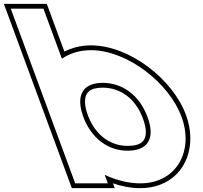

<svg xmlns="http://www.w3.org/2000/svg" viewBox="-350 -889 1054 999"><path d="M195 21.1 211.2 65H41.2L9.9 -20L-86.4 -281L-262.7 -759L-294 -844H-124L-92.7 -759L-28 -583.6C12.8 -611.3 63.9 -627.7 122.4 -628C312.2 -628 530.7 -457 594.6 -281C659.9 -104 569.2 66 378 65C319.2 65 256.1 48.8 195 21.1ZM83.6 -281C125.3 -168 214.4 -104 315.3 -105C417.6 -105 460.3 -167 417.1 -281C375.5 -394 287.8 -457 185.1 -458C82.7 -458 41.6 -395 83.6 -281ZM237.9 65C285.2 81 332.1 90 377.9 90C415.5 90.2 450.3 84.2 481.2 72.8C621.5 21.2 674.8 -135.7 618.1 -289.6C550.6 -475.4 325.2 -653 122.3 -653C71.1 -652.7 24.8 -641 -14.9 -620.5L-106.6 -869H-329.9L23.8 90H247.1ZM107.1 -289.6C96.9 -317.2 92.4 -340.6 92.3 -359.2C92.1 -407.7 117.8 -433 185 -433C276.4 -432.1 355 -377.2 393.7 -272.2C404.3 -244.3 408.8 -221 408.9 -202.4C408.9 -155.1 383 -130 315.2 -130C225.8 -129.1 145.7 -184.8 107.1 -289.6Z"/></svg>

Font: Nordica Plus
Style: NordicaClassicBkExtOpOblOl
Weight: 900
Version: Version 1.01